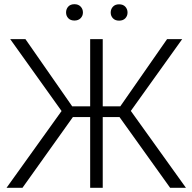

<svg xmlns="http://www.w3.org/2000/svg" viewBox="-20 -898 920 918"><path d="M551.3 -338.4H471.2V0H411.1V-338.4H328.6L87.4 0H11.2L274.4 -367.2L28.8 -710.9H101.6L325.2 -389.6H411.1V-710.9H471.2V-389.6H555.2L778.8 -710.9H851.1L605.5 -367.7L869.1 0H793.5ZM295.9 -838.4Q295.9 -855 306.4 -866.5Q316.9 -877.9 335.9 -877.9Q354.5 -877.9 365.5 -866.5Q376.5 -855 376.5 -838.4Q376.5 -822.3 365.5 -811Q354.5 -799.8 335.9 -799.8Q316.9 -799.8 306.4 -811Q295.9 -822.3 295.9 -838.4ZM509.3 -837.9Q509.3 -854.5 520 -866Q530.8 -877.4 549.3 -877.4Q568.4 -877.4 579.1 -866Q589.8 -854.5 589.8 -837.9Q589.8 -821.8 579.1 -810.5Q568.4 -799.3 549.3 -799.3Q530.8 -799.3 520 -810.5Q509.3 -821.8 509.3 -837.9Z"/></svg>

Font: Melbourne
Style: Light
Weight: 300
Designer: Google
Version: Version 2.000980; 2014